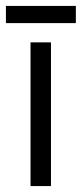

<svg xmlns="http://www.w3.org/2000/svg" viewBox="-58 -628 276 648"><path d="M114 0H45V-485H114ZM-38 -550V-608H198V-550Z"/></svg>

Font: Teko Variable Light
Style: Regular
Weight: 300
Designer: Manushi Parikh, Jonny Pinhorn
Foundry: Indian Type Foundry
Version: Version 3.000